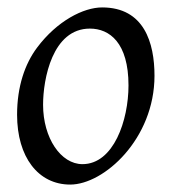

<svg xmlns="http://www.w3.org/2000/svg" viewBox="-20 -477 466 517"><path d="M222 -400C275 -400 326 -362 326 -247C326 -153 286 -35 202 -35C144 -35 96 -105 96 -195C96 -264 121 -400 222 -400ZM396 -273C396 -362 368 -457 255 -457C205 -457 134 -421 80 -349C47 -305 26 -244 26 -168C26 -54 83 20 169 20C260 20 396 -103 396 -273Z"/></svg>

Font: Temporarium
Style: Italic
Weight: 400
Italic angle: -7°
Version: Version 1.1